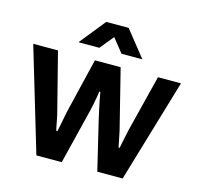

<svg xmlns="http://www.w3.org/2000/svg" viewBox="-105 -833 968 944"><g transform="rotate(15 379.0 -361.5)"><path d="M160 0 3 -526H129L202 -240Q208 -218 212 -196.5Q216 -175 219 -160Q222 -145 223 -142H229Q233 -160 237 -181Q241 -202 244.5 -219.5Q248 -237 249 -243L317 -526H448L519 -242Q523 -228 526.5 -209.5Q530 -191 534 -173Q538 -155 540 -142H546Q548 -154 551.5 -171Q555 -188 559 -206Q563 -224 566 -239L638 -526H755L599 0H470L410 -251Q406 -270 400.5 -294Q395 -318 390.5 -342Q386 -366 383 -383H377Q377 -376 374 -358Q371 -340 365.5 -313Q360 -286 351 -251L289 0ZM216 -591 322 -723H436L541 -591H435L351 -696L407 -695L322 -591Z"/></g></svg>

Font: Archivo SemiBold SemiBold
Style: Regular
Weight: 600
Version: Version 2.001